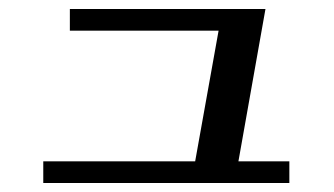

<svg xmlns="http://www.w3.org/2000/svg" viewBox="-20 -442 741 426"><path d="M569 -422H135V-374H465L413 -84H76V-36H622V-84H509Z"/></svg>

Font: LXGW Marker Gothic
Style: Regular
Weight: 400
Version: Version 1.001